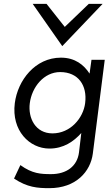

<svg xmlns="http://www.w3.org/2000/svg" viewBox="-20 -782 565 999"><path d="M150 -762 304 -542 514 -762H442L317 -642L222 -762ZM253 -88C165 -88 125 -167 135 -245C146 -330 209 -407 293 -407C387 -407 435 -338 423 -245C413 -167 346 -88 253 -88ZM297 -482C163 -482 72 -364 57 -245C39 -103 133 -9 237 -9C310 -9 363 -45 403 -90L391 11C382 83 326 124 246 124C193 124 148 122 86 77L53 147C122 193 175 197 237 197C375 197 451 111 463 17L525 -471H456L446 -399C417 -444 371 -482 297 -482Z"/></svg>

Font: Charger
Style: It
Weight: 400
Designer: Jasper
Foundry: Cannot Into Space Fonts
Version: Version 0.98